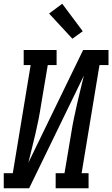

<svg xmlns="http://www.w3.org/2000/svg" viewBox="-44 -1001 597 1021"><path d="M-24 0V-80H24L119 -655H82V-735H257V-655H210L174 -441Q168 -402 160.5 -364Q153 -326 144 -288Q135 -250 125.5 -212Q116 -174 107 -136L398 -735H533V-655H485L390 -80H427V0H252V-80H299L335 -294Q341 -333 349 -371Q357 -409 365.5 -447Q374 -485 383.5 -523Q393 -561 402 -599L111 0ZM341 -795 217 -929 287 -981 396 -835Z"/></svg>

Font: Iosevka Slab Medium Oblique
Style: Regular
Weight: 500
Italic angle: -9°
Monospace: yes
Designer: Belleve Invis
Foundry: Belleve Invis
Version: Version 11.1.1; ttfautohint (v1.8.3)